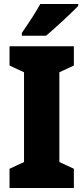

<svg xmlns="http://www.w3.org/2000/svg" viewBox="-20 -947 420 967"><path d="M374 -917V-927H183C159 -883 123 -829 90 -781V-767H212C263 -810 340 -882 374 -917ZM352 0V-97L279 -131V-583L352 -617V-714H28V-617L101 -583V-131L28 -97V0Z"/></svg>

Font: Noto Sans Armenian Condensed Black
Style: Regular
Weight: 900
Width: 3
Designer: Monotype Design Team
Foundry: Monotype Imaging Inc.
Version: Version 2.008